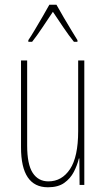

<svg xmlns="http://www.w3.org/2000/svg" viewBox="-20 -783 448 813"><path d="M337 -527V0H317L316 -112H314Q307 -83 292.5 -55Q278 -27 252 -8.5Q226 10 183 10Q69 10 69 -159V-527H95V-167Q95 -87 118.5 -51Q142 -15 185 -15Q242 -15 276.5 -67Q311 -119 311 -228V-527ZM219 -763Q232 -740 250.5 -708Q269 -676 285.5 -649.5Q302 -623 308 -613V-606H293Q272 -632 248 -667.5Q224 -703 204 -733Q185 -705 160.5 -668Q136 -631 116 -606H100V-613Q111 -629 127 -656Q143 -683 160 -712Q177 -741 189 -763Z"/></svg>

Font: Noto Sans Gurmukhi ExtraCondensed Thin
Style: Regular
Weight: 100
Width: 2
Designer: Jelle Bosma - Monotype Design Team
Foundry: Monotype Imaging Inc.
Version: Version 2.004; ttfautohint (v1.8.4.7-5d5b)